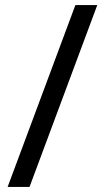

<svg xmlns="http://www.w3.org/2000/svg" viewBox="-20 -734 412 754"><path d="M362 -714H276L10 0H96Z"/></svg>

Font: Noto Sans Psalter Pahlavi
Style: Regular
Weight: 400
Designer: Monotype Design Team
Foundry: Monotype Imaging Inc.
Version: Version 2.002